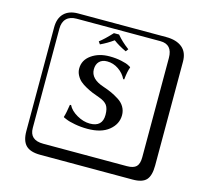

<svg xmlns="http://www.w3.org/2000/svg" viewBox="-131 -904 1362 1267"><g transform="rotate(15 550.0 -271.0)"><path d="M546.4 -689.5Q579.6 -648.9 630.4 -611.3L617.2 -593.8Q564.9 -618.2 528.8 -645.5Q485.8 -614.7 440.9 -593.8L428.7 -611.3Q462.4 -636.7 511.2 -689.5ZM511.2 -71.8Q597.2 -71.8 597.2 -153.8Q597.2 -197.8 581.1 -219.5Q564.9 -241.2 525.9 -254.9Q498 -264.6 478 -272.7Q458 -280.8 431.9 -294.9Q405.8 -309.1 389.4 -323.5Q373 -337.9 361.6 -359.4Q350.1 -380.9 350.1 -404.8Q350.1 -462.9 400.6 -498.5Q451.2 -534.2 523.9 -534.2Q567.9 -534.2 605 -526.1Q642.1 -518.1 657.2 -509.3L671.9 -501L672.9 -498Q661.6 -469.2 655.8 -412.1H648.9Q630.9 -449.2 595 -473.6Q559.1 -498 517.1 -498Q482.9 -498 463.9 -478.5Q444.8 -459 444.8 -424.8Q444.8 -358.9 538.1 -329.1Q571.3 -317.9 594.2 -307.4Q617.2 -296.9 645 -279.5Q672.9 -262.2 688 -236.6Q703.1 -210.9 703.1 -180.2Q703.1 -119.1 651.1 -76.7Q599.1 -34.2 504.9 -34.2Q460 -34.2 418.5 -42Q377 -49.8 357.4 -58.6L337.9 -66.9L335 -69.8Q344.7 -99.6 353 -157.2L360.8 -158.2Q377.9 -123 422.6 -97.4Q467.3 -71.8 511.2 -71.8ZM249 -717.8Q204.1 -717.8 179.9 -693.8Q155.8 -669.9 155.8 -625V53.2Q155.8 136.2 249 136.2H820.8Q865.7 136.2 884.8 117.2Q903.8 98.1 903.8 53.2V-625Q903.8 -717.8 820.8 -717.8ZM1000 84Q1000 152.8 973.4 182.4Q946.8 211.9 880.9 211.9H249Q181.2 211.9 150.6 181.4Q120.1 150.9 120.1 84V-625Q120.1 -687 154.1 -720.5Q188 -753.9 249 -753.9H851.1Q920.9 -753.9 960.4 -721.9Q1000 -689.9 1000 -625Z"/></g></svg>

Font: Linux Biolinum Keyboard
Style: Regular
Weight: 700
Designer: Philipp H. Poll
Foundry: Philipp H. Poll
Version: Version 0.6.1 ; ttfautohint (v0.9)